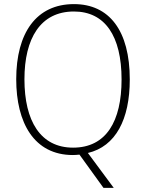

<svg xmlns="http://www.w3.org/2000/svg" viewBox="-20 -745 711 935"><path d="M612 -358C612 -596 512 -725 340 -725C157 -725 59 -585 59 -359C59 -147 146 10 335 10C345 10 356 9 367 8L484 170H534L408 0C543 -32 612 -163 612 -358ZM99 -359C99 -558 177 -689 340 -689C491 -689 572 -570 572 -358C572 -154 497 -26 336 -26C177 -26 99 -156 99 -359Z"/></svg>

Font: Noto Sans Myanmar SemiCondensed ExtraLight
Style: Regular
Weight: 200
Width: 4
Designer: Monotype Design Team
Foundry: Monotype Imaging Inc.
Version: Version 2.107